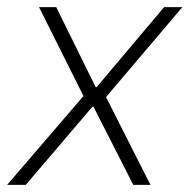

<svg xmlns="http://www.w3.org/2000/svg" viewBox="-56 -516 529 536"><path d="M-36 0 177 -248 53 -496H101L211 -273H214L402 -496H453L240 -245L364 0H316L205 -218H202L16 0Z"/></svg>

Font: DM Sans 36pt ExtraLight
Style: Italic
Weight: 250
Italic angle: -10°
Designer: Colophon Foundry, Jonny Pinhorn
Foundry: Colophon Foundry
Version: Version 4.004;gftools[0.9.30]